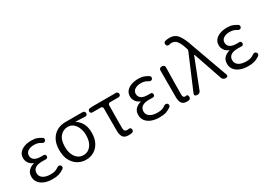

<svg xmlns="http://www.w3.org/2000/svg" viewBox="-5 -1630 3406 2464"><g transform="rotate(-30 1697.5 -398.0)"><path d="M278 13Q211 13 160.5 -6.5Q110 -26 81.5 -62.5Q53 -99 53 -148Q53 -207 86.5 -239Q120 -271 166 -283V-288Q124 -304 102 -337.5Q80 -371 80 -409Q80 -458 108 -490Q136 -522 182 -538Q228 -554 282 -554Q332 -554 364 -542.5Q396 -531 428 -511Q440 -504 443 -491.5Q446 -479 439 -466Q432 -454 419.5 -451.5Q407 -449 395 -454Q369 -471 345.5 -479.5Q322 -488 284 -488Q233 -488 197 -466Q161 -444 161 -400Q161 -361 192 -336.5Q223 -312 291 -312Q304 -312 310.5 -312Q317 -312 326 -312Q340 -313 349 -304.5Q358 -296 358 -281Q358 -267 349 -258.5Q340 -250 326 -251Q314 -251 302 -251.5Q290 -252 275 -252Q134 -252 134 -155Q134 -107 175 -80Q216 -53 286 -53Q327 -53 353 -61.5Q379 -70 410 -92Q423 -98 435.5 -96Q448 -94 456 -82Q464 -70 461.5 -57Q459 -44 447 -36Q407 -9 371 2Q335 13 278 13Z M774 13Q710 13 655 -19Q600 -51 567 -113Q534 -175 534 -264Q534 -359 568.5 -420Q603 -481 659 -510.5Q715 -540 778 -540H1037Q1052 -540 1062 -530.5Q1072 -521 1072 -505Q1072 -490 1062 -481Q1052 -472 1037 -473Q1003 -475 973.5 -476.5Q944 -478 899 -478V-474Q950 -445 979 -389Q1008 -333 1008 -254Q1008 -170 977 -110Q946 -50 893 -18.5Q840 13 774 13ZM774 -55Q842 -55 885.5 -110.5Q929 -166 929 -261Q929 -317 911 -365Q893 -413 859 -442.5Q825 -472 776 -472Q709 -472 663.5 -420.5Q618 -369 618 -264Q618 -200 638.5 -153Q659 -106 694 -80.5Q729 -55 774 -55Z M1403 13Q1345 13 1321.5 -19.5Q1298 -52 1298 -115V-446Q1298 -458 1290 -466Q1282 -474 1271 -474H1145Q1132 -474 1123 -482.5Q1114 -491 1114 -504Q1114 -518 1123 -527Q1132 -536 1145 -537L1190 -540H1531Q1545 -540 1554.5 -531Q1564 -522 1564 -506Q1564 -492 1554.5 -483Q1545 -474 1531 -474H1405Q1394 -474 1386 -466Q1378 -458 1377 -446Q1376 -359 1375 -277Q1374 -195 1374 -109Q1374 -80 1385.5 -67.5Q1397 -55 1420 -55Q1429 -55 1433.5 -56Q1438 -57 1444 -58Q1456 -60 1465.5 -53.5Q1475 -47 1478 -35V-32Q1480 -19 1473.5 -7Q1467 5 1453 8Q1446 9 1433 11Q1420 13 1403 13Z M1862 13Q1795 13 1744.5 -6.5Q1694 -26 1665.5 -62.5Q1637 -99 1637 -148Q1637 -207 1670.5 -239Q1704 -271 1750 -283V-288Q1708 -304 1686 -337.5Q1664 -371 1664 -409Q1664 -458 1692 -490Q1720 -522 1766 -538Q1812 -554 1866 -554Q1916 -554 1948 -542.5Q1980 -531 2012 -511Q2024 -504 2027 -491.5Q2030 -479 2023 -466Q2016 -454 2003.5 -451.5Q1991 -449 1979 -454Q1953 -471 1929.5 -479.5Q1906 -488 1868 -488Q1817 -488 1781 -466Q1745 -444 1745 -400Q1745 -361 1776 -336.5Q1807 -312 1875 -312Q1888 -312 1894.5 -312Q1901 -312 1910 -312Q1924 -313 1933 -304.5Q1942 -296 1942 -281Q1942 -267 1933 -258.5Q1924 -250 1910 -251Q1898 -251 1886 -251.5Q1874 -252 1859 -252Q1718 -252 1718 -155Q1718 -107 1759 -80Q1800 -53 1870 -53Q1911 -53 1937 -61.5Q1963 -70 1994 -92Q2007 -98 2019.5 -96Q2032 -94 2040 -82Q2048 -70 2045.5 -57Q2043 -44 2031 -36Q1991 -9 1955 2Q1919 13 1862 13Z M2266 13Q2215 13 2192.5 -17Q2170 -47 2170 -104V-503Q2170 -520 2181 -530Q2192 -540 2208 -540H2215Q2232 -540 2242 -530Q2252 -520 2252 -503Q2250 -398 2248 -299Q2246 -200 2246 -97Q2246 -75 2256.5 -65Q2267 -55 2283 -55L2295 -58Q2303 -60 2310.5 -55Q2318 -50 2320 -41L2322 -30Q2324 -17 2317.5 -4.5Q2311 8 2297 10Q2293 11 2287 12Q2281 13 2266 13Z M2474 -26Q2469 -10 2455 -2Q2441 6 2424 5L2413 4Q2397 2 2390 -8.5Q2383 -19 2390 -35L2606 -544Q2608 -548 2608.5 -554Q2609 -560 2608 -564L2603 -578Q2579 -657 2549 -698Q2519 -739 2470 -739Q2455 -739 2449 -737.5Q2443 -736 2436 -733Q2421 -730 2409 -735Q2397 -740 2392 -756Q2387 -771 2393 -784Q2399 -797 2414 -801Q2424 -804 2439 -806.5Q2454 -809 2479 -809Q2558 -809 2602.5 -749.5Q2647 -690 2684 -574L2878 -35Q2883 -20 2876.5 -10Q2870 0 2853 0H2842Q2826 0 2812.5 -10Q2799 -20 2794 -36L2649 -460H2644Z M3177 13Q3110 13 3059.5 -6.5Q3009 -26 2980.5 -62.5Q2952 -99 2952 -148Q2952 -207 2985.5 -239Q3019 -271 3065 -283V-288Q3023 -304 3001 -337.5Q2979 -371 2979 -409Q2979 -458 3007 -490Q3035 -522 3081 -538Q3127 -554 3181 -554Q3231 -554 3263 -542.5Q3295 -531 3327 -511Q3339 -504 3342 -491.5Q3345 -479 3338 -466Q3331 -454 3318.5 -451.5Q3306 -449 3294 -454Q3268 -471 3244.5 -479.5Q3221 -488 3183 -488Q3132 -488 3096 -466Q3060 -444 3060 -400Q3060 -361 3091 -336.5Q3122 -312 3190 -312Q3203 -312 3209.5 -312Q3216 -312 3225 -312Q3239 -313 3248 -304.5Q3257 -296 3257 -281Q3257 -267 3248 -258.5Q3239 -250 3225 -251Q3213 -251 3201 -251.5Q3189 -252 3174 -252Q3033 -252 3033 -155Q3033 -107 3074 -80Q3115 -53 3185 -53Q3226 -53 3252 -61.5Q3278 -70 3309 -92Q3322 -98 3334.5 -96Q3347 -94 3355 -82Q3363 -70 3360.5 -57Q3358 -44 3346 -36Q3306 -9 3270 2Q3234 13 3177 13Z"/></g></svg>

Font: Chiron GoRound TC N
Style: Regular
Weight: 350
Designer: Ryoko NISHIZUKA 西塚涼子 (kana, bopomofo & ideographs); Paul D. Hunt (Latin, Greek & Cyrillic); Sandoll Communications 산돌커뮤니
Foundry: Adobe
Version: Version 1.000;hotconv 1.1.1;makeotfexe 2.6.0